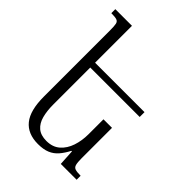

<svg xmlns="http://www.w3.org/2000/svg" viewBox="-221 -867 986 986"><g transform="rotate(45 271.5 -374.5)"><path d="M446 -317V-96Q446 -66 450 -51.5Q454 -37 467 -33Q480 -29 506 -29V0H391L386 -86H382Q366 -55 347 -33Q328 -11 301.5 0Q275 11 236 11Q161 11 123 -36Q85 -83 85 -183V-663Q85 -695 82 -709Q79 -723 66.5 -727Q54 -731 27 -731V-760H148V-188Q148 -142 157.5 -106.5Q167 -71 190.5 -51Q214 -31 255 -31Q300 -31 328.5 -56Q357 -81 370.5 -121.5Q384 -162 384 -209V-317ZM132 -457V-492H507V-457Z"/></g></svg>

Font: Noto Serif Armenian Light
Style: Regular
Weight: 300
Version: Version 2.007